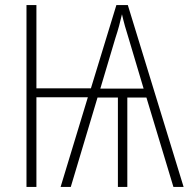

<svg xmlns="http://www.w3.org/2000/svg" viewBox="-20 -734 741 754"><path d="M482 -714H437L337 -387H123V-714H84V0H123V-352H325L218 0H258L363 -351H443V0H480V-351H555L661 0H701ZM459 -678C466 -647 475 -615 485 -584L544 -386H374L433 -584C444 -617 452 -647 459 -678Z"/></svg>

Font: Noto Sans Condensed ExtraLight
Style: Regular
Weight: 200
Width: 3
Designer: Monotype Design Team
Foundry: Monotype Imaging Inc.
Version: Version 2.013